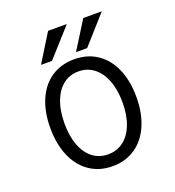

<svg xmlns="http://www.w3.org/2000/svg" viewBox="-134 -843 869 954"><g transform="rotate(-20 300.0 -366.0)"><path d="M72.5 -279Q72.5 -364 100 -427.5Q127.5 -491 179 -525.5Q230.5 -560 300 -560Q370 -560 421.2 -525.2Q472.5 -490.5 500 -427Q527.5 -363.5 527.5 -278.5Q527.5 -193 499.5 -128.8Q471.5 -64.5 420 -29.8Q368.5 5 300 5Q231.5 5 180 -29.8Q128.5 -64.5 100.5 -128.8Q72.5 -193 72.5 -279ZM453.5 -276.5Q453.5 -344 434.2 -393.5Q415 -443 380.2 -469.5Q345.5 -496 299.5 -496Q253.5 -496 219 -469.5Q184.5 -443 165.5 -393.2Q146.5 -343.5 146.5 -276Q146.5 -208.5 165.2 -159.5Q184 -110.5 218.5 -84.2Q253 -58 299 -58Q345 -58 380 -84.2Q415 -110.5 434.2 -159.8Q453.5 -209 453.5 -276.5ZM413.5 -737H511.5L380.5 -590H321.5ZM227.5 -737H326.5L194.5 -590H136.5Z"/></g></svg>

Font: JuliaMono Light
Style: Regular
Weight: 300
Monospace: yes
Designer: cormullion
Foundry: corm
Version: Version 0.054; ttfautohint (v1.8.4)